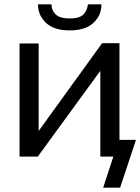

<svg xmlns="http://www.w3.org/2000/svg" viewBox="-20 -721 646 884"><path d="M70 0V-521H158V-118L450 -522H530V0H442V-395L154 0ZM155 -701H217Q217 -673 236.5 -654.5Q256 -636 301 -636Q345 -636 363 -653.5Q381 -671 385 -701H447Q447 -650 410 -615.5Q373 -581 301 -581Q229 -581 192 -615.5Q155 -650 155 -701ZM455 143 515 -40 568 0H442V-77H606L533 143Z"/></svg>

Font: YasnoRaleway Medium
Style: Regular
Weight: 500
Designer: Matt McInerney, Pablo Impallari, Rodrigo Fuenzalida
Foundry: Matt McInerney, Pablo Impallari, Rodrigo Fuenzalida
Version: Version 4.026